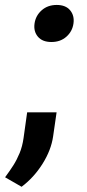

<svg xmlns="http://www.w3.org/2000/svg" viewBox="-49 -564 344 761"><path d="M175.8 -544.4Q211.4 -544.4 229 -523.2Q246.6 -502 242.2 -470.7Q237.8 -439.5 214.1 -418.5Q190.4 -397.5 154.8 -397.5Q119.1 -397.5 101.3 -418.5Q83.5 -439.5 87.9 -470.7Q92.3 -502 116.2 -523.2Q140.1 -544.4 175.8 -544.4ZM161.6 -23.9Q153.8 30.8 119.6 85.2Q85.4 139.6 36.6 176.3L-28.8 138.7Q-26.9 136.2 -25.4 133.8Q-9.8 112.8 4.2 90.8Q18.1 68.8 28.8 42.7Q39.6 16.6 44.4 -17.1L58.6 -118.7H175.3Z"/></svg>

Font: Robert Sans ExtraBold
Style: Italic
Weight: 800
Italic angle: -8°
Designer: Christian Robertson (extended by Adam Twardoch)
Foundry: Google
Version: Version 12.135;April 2, 2019;FontCreator 11.5.0.2425 64-bit;